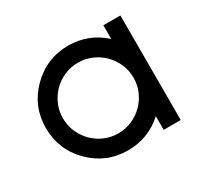

<svg xmlns="http://www.w3.org/2000/svg" viewBox="-115 -870 880 834"><g transform="rotate(-30 325.5 -453.0)"><path d="M309.1 -190.4Q200.2 -190.4 123.5 -267.1Q46.9 -343.8 46.9 -452.6Q46.9 -561 123.5 -637.7Q200.7 -714.8 309.1 -714.8Q410.6 -714.8 486.3 -646.5V-714.8H571.8V-190.4H486.3V-258.8Q410.6 -190.4 309.1 -190.4ZM309.1 -275.4Q345.2 -275.4 377.4 -289.3Q409.7 -303.2 433.8 -327.4Q458 -351.6 472.2 -383.8Q486.3 -416 486.3 -452.6Q486.3 -488.8 472.2 -521Q458 -553.2 433.8 -577.4Q409.7 -601.6 377.4 -615.5Q345.2 -629.4 309.1 -629.4Q272.5 -629.4 240.5 -615.5Q208.5 -601.6 184.3 -577.4Q160.2 -553.2 146.2 -521Q132.3 -488.8 132.3 -452.6Q132.3 -416 146.2 -383.8Q160.2 -351.6 184.3 -327.4Q208.5 -303.2 240.5 -289.3Q272.5 -275.4 309.1 -275.4Z"/></g></svg>

Font: Proletarsk
Style: Regular
Weight: 400
Designer: Peter Wiegel, original typeface by Carl Albert Fahrenwaldt 1901
Foundry: Peter Wiegel
Version: Version 1.000 2010 initial release